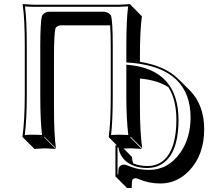

<svg xmlns="http://www.w3.org/2000/svg" viewBox="-20 -668 1061 938"><path d="M977.5 -36.6Q977.5 89.4 903.3 167Q844.2 228 763.7 228.5Q707.5 228.5 656.7 206.5Q647.9 203.1 643.6 202.6Q630.4 203.1 626.5 211.4Q623.5 218.8 623.5 250.5H600.6L543.9 193.8V42H550.8L512.2 2.9L511.2 0Q521 -66.9 521 -200.2V-444.8Q521 -498.5 518.1 -544.4H277.3Q260.7 -543.5 251.5 -531.2Q243.7 -503.9 243.7 -388.7V-143.6Q243.7 -9.8 253.4 56.6L196.8 0L195.8 2.9L252.4 59.6Q250.5 59.6 200.7 56.6L148.4 59.6L91.8 2.9L89.8 0Q100.6 -79.1 101.1 -200.2V-444.8Q101.1 -577.6 90.8 -645L91.8 -647.9Q93.8 -647.9 144 -645H564L616.2 -647.9L617.2 -645L673.3 -588.4Q663.6 -520 663.6 -388.7V-366.2Q786.6 -346.2 851.6 -281.7L908.2 -225.6Q977.1 -155.3 977.5 -36.6ZM802.7 -242.2Q748.5 -276.9 663.6 -284.2V-143.6Q663.6 -21.5 674.8 56.6L618.2 0L616.2 2.9L672.4 59.6Q670.4 59.6 620.6 56.6Q600.1 56.6 584 57.6L624.5 98.6Q625 115.2 630.9 130.4Q660.6 142.6 699.2 143.1Q793.5 143.1 826.7 36.1Q841.8 -14.2 841.8 -83Q841.3 -181.6 802.7 -242.2ZM911.1 -92.8Q911.1 -332 630.4 -360.4Q618.2 -361.3 606.4 -362.3L597.2 -362.8V-444.8Q597.2 -569.3 606 -636.7Q586.4 -635.3 564 -634.8H144Q120.6 -634.8 102.1 -636.7Q110.8 -568.8 110.8 -444.8V-200.2Q110.8 -85 101.1 -8.3Q121.1 -10.3 144 -9.8Q167.5 -9.8 185.5 -8.3Q176.8 -75.2 176.8 -200.2V-444.8Q176.8 -561 185.5 -590.8L186 -592.8L187 -594.2Q201.2 -610.8 221.2 -610.8H486.8Q507.8 -609.9 521 -594.2L522 -592.8L522.5 -590.8Q530.8 -561.5 530.8 -444.8V-200.2Q530.8 -74.2 522.5 -8.3Q542 -9.8 564 -9.8Q587.9 -9.8 606.9 -8.3Q597.2 -85.4 597.2 -200.2V-352.1L607.9 -351.1Q851.1 -327.6 852.1 -83Q852.1 99.6 752.9 142.6Q727.5 152.8 699.2 152.8Q631.8 152.3 592.3 117.2Q563 88.4 558.6 51.8H554.2V184.1H557.1Q558.6 157.7 560.5 151.4V151.9Q566.9 136.7 586.9 136.2Q593.3 136.2 623 147.9Q658.7 161.6 707 162.1Q802.7 162.1 861.8 76.7Q910.6 5.4 911.1 -92.8Z"/></svg>

Font: Linux Biolinum Shadow O
Style: Regular
Weight: 400
Designer: Philipp H. Poll
Foundry: Philipp H. Poll
Version: Version 1.0.4